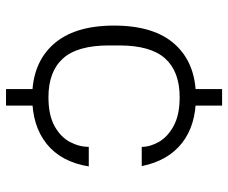

<svg xmlns="http://www.w3.org/2000/svg" viewBox="-80 -586 758 638"><g transform="rotate(90 299.0 -267.0)"><path d="M303 5Q191 5 128 -64.5Q65 -134 65 -267Q65 -401 128 -470Q191 -539 303 -539Q396 -539 455 -493Q514 -447 532 -359H468Q468 -387 451.5 -416Q435 -445 398.5 -465Q362 -485 303 -485Q218 -485 174.5 -437Q131 -389 131 -284V-250Q131 -145 174.5 -97Q218 -49 303 -49Q362 -49 398.5 -69Q435 -89 451.5 -120Q468 -151 468 -183H533Q518 -91 458 -43Q398 5 303 5ZM276 92V-24H331V92ZM276 -510V-626H331V-510Z"/></g></svg>

Font: Mozilla Text ExtraLight
Style: Regular
Weight: 200
Designer: Studio DRAMA
Foundry: Studio DRAMA
Version: Version 1.000